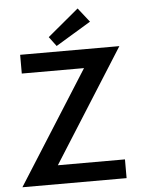

<svg xmlns="http://www.w3.org/2000/svg" viewBox="-58 -912 719 959"><g transform="rotate(-5 301.0 -433.0)"><path d="M61.5 -660H559L201 -94H537.5V0H15L373.5 -566H61.5ZM247 -688 211.5 -735.5 367.5 -865.5 423.5 -794.5Z"/></g></svg>

Font: League Spartan Thin Medium
Style: Regular
Weight: 500
Version: Version 2.002